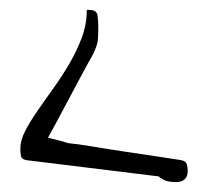

<svg xmlns="http://www.w3.org/2000/svg" viewBox="-20 -446 419 392"><path d="M33.2 -119.1Q23.4 -121.1 22.5 -128.9Q21.5 -136.7 21.5 -142.6Q21.5 -159.2 31.2 -178.2Q41 -197.3 56.2 -219.2Q71.3 -241.2 88.9 -265.6Q106.4 -290 121.6 -315.9Q136.7 -341.8 147 -369.1Q157.2 -396.5 157.2 -425.8Q158.2 -425.8 160.2 -425.8Q162.1 -425.8 162.1 -425.8Q177.7 -425.8 179.2 -414.1Q180.7 -402.3 180.7 -391.6Q180.7 -374 179.7 -363.8Q178.7 -353.5 169.9 -335Q164.1 -325.2 150.9 -300.8Q137.7 -276.4 123.5 -249.5Q109.4 -222.7 96.2 -198.2Q83 -173.8 78.1 -165Q81.1 -164.1 86.9 -162.6Q92.8 -161.1 100.6 -159.2Q108.4 -157.2 114.3 -155.3Q120.1 -153.3 123 -153.3Q135.7 -152.3 168 -147Q200.2 -141.6 236.3 -136.2Q272.5 -130.9 304.7 -126Q336.9 -121.1 349.6 -119.1Q359.4 -117.2 361.3 -110.8Q363.3 -104.5 363.3 -97.7Q363.3 -74.2 338.9 -74.2Q329.1 -74.2 321.3 -76.2Q313.5 -78.1 303.7 -85.9Z"/></svg>

Font: Waiting for the Sunrise
Style: Regular
Weight: 300
Version: Version 1.001 2001